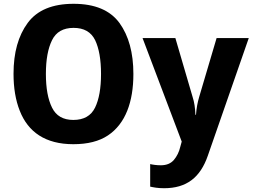

<svg xmlns="http://www.w3.org/2000/svg" viewBox="-20 -745 1322 1005"><path d="M678.2 -357.9C678.2 -468.8 653.8 -557.6 605.5 -624.5C556.6 -691.4 476.6 -725.1 365.2 -725.1C254.4 -725.1 174.3 -691.9 125 -625C75.7 -558.1 50.8 -469.7 50.8 -358.9C50.8 -285.2 61.5 -220.2 83.5 -165C127 -54.2 217.3 9.8 363.8 9.8C438.5 9.8 499 -5.4 544.9 -36.1C636.7 -97.2 678.2 -211.4 678.2 -357.9ZM220.2 -357.9C220.2 -432.6 231 -491.7 252.4 -534.7C273.4 -577.6 311 -599.1 365.2 -599.1C419.4 -599.1 457 -577.6 478 -534.7C498.5 -491.7 508.8 -432.6 508.8 -357.9C508.8 -283.2 498.5 -224.6 477.5 -181.6C456.5 -138.7 418.5 -117.2 363.8 -117.2C310.5 -117.2 273.4 -138.7 252.4 -181.6C231 -224.6 220.2 -283.2 220.2 -357.9ZM931.2 -3.9 923.8 22.9C917.5 50.3 906.2 73.2 890.1 92.3C874 110.8 851.6 120.1 821.8 120.1C800.8 120.1 779.3 117.2 766.1 113.8V231.9C784.2 235.8 805.7 240.2 838.9 240.2C956.1 240.2 1028.3 184.6 1067.9 69.8L1282.2 -545.9H1113.8L1022.9 -238.8C1013.7 -208 1008.3 -178.7 1005.9 -144H1002.9C1001.5 -178.7 997.6 -209.5 987.8 -238.8L897.9 -545.9H726.1Z"/></svg>

Font: Avrile Sans
Style: Bold
Weight: 700
Designer: Monotype Design Team, Google (font), Stefan Peev (BGR Cyrillic), Cristiano Sobral (main changes)
Foundry: The Avrile Sans Project Authors
Version: Version 3.110